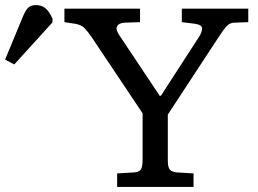

<svg xmlns="http://www.w3.org/2000/svg" viewBox="-236 -734 1012 754"><path d="M224 0V-53L291 -57Q308 -58 316 -67Q324 -76 324 -108V-289L122 -591Q108 -611 95.5 -624Q83 -637 57 -641L17 -647V-700H314V-647L254 -645Q231 -644 224 -631Q217 -618 233 -595L391 -358H396L546 -590Q557 -607 557.5 -622Q558 -637 527 -641L478 -647V-700H739V-647L684 -645Q667 -645 654 -631Q641 -617 623 -589L423 -284V-104Q423 -79 430 -69Q437 -59 458 -57L524 -53V0ZM-180 -481 -216 -500 -146 -669Q-135 -695 -124.5 -704.5Q-114 -714 -95 -714Q-73 -714 -58 -702Q-43 -690 -30 -661V-646Z"/></svg>

Font: Literata 7pt
Style: Regular
Weight: 400
Designer: Latin by Veronika Burian and Jose Scaglione. Greek by Irene Vlachou. Cyrillic by Vera Evstafieva.
Foundry: TypeTogether
Version: Version 3.002